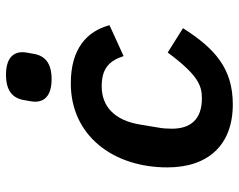

<svg xmlns="http://www.w3.org/2000/svg" viewBox="-98 -686 796 640"><g transform="rotate(-90 300.0 -366.0)"><path d="M272 12C391 12 458 -47 526 -154L445 -205C370 -104 335 -91 292 -91C223 -91 191 -128 191 -191C191 -206 192 -223 195 -238L205 -298C219 -383 266 -425 332 -425C391 -425 417 -401 433 -352L536 -399C516 -474 458 -528 342 -528C169 -528 62 -388 62 -206C62 -71 136 12 272 12ZM356 -592C411 -592 435 -615 441 -654C444 -671 446 -681 446 -689C446 -720 426 -744 371 -744C316 -744 292 -721 286 -682C283 -665 281 -655 281 -647C281 -616 301 -592 356 -592Z"/></g></svg>

Font: IBM Plex Mono SmBld
Style: Italic
Weight: 600
Italic angle: -9.5°
Monospace: yes
Designer: Mike Abbink, Paul van der Laan, Pieter van Rosmalen
Foundry: Bold Monday
Version: Version 2.004